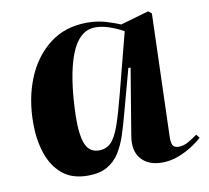

<svg xmlns="http://www.w3.org/2000/svg" viewBox="-66 -607 757 695"><g transform="rotate(-10 312.5 -260.0)"><path d="M519 -76Q518 -54 523 -43Q528 -32 546 -32Q564 -32 582.5 -43Q601 -54 615 -64L625 -51Q615 -41 592 -25.5Q569 -10 539 2Q509 14 476 14Q426 14 399.5 -16.5Q373 -47 383 -103L423 -344L415 -345L371 -183Q361 -145 349.5 -109.5Q338 -74 320.5 -46Q303 -18 275 -2Q247 14 204 14Q146 14 110.5 -15.5Q75 -45 58 -95Q41 -145 41 -206Q41 -297 71 -370.5Q101 -444 158 -488Q215 -532 296 -532Q333 -532 364.5 -522.5Q396 -513 417 -504L521 -534L533 -524ZM259 -69Q286 -69 303.5 -87Q321 -105 335.5 -146.5Q350 -188 368 -258L425 -478Q397 -493 371.5 -501.5Q346 -510 322 -510Q263 -510 232 -431Q201 -352 197 -205Q196 -135 210 -102Q224 -69 259 -69Z"/></g></svg>

Font: Literata 72pt
Style: Bold Italic
Weight: 700
Italic angle: -2°
Designer: Latin by Veronika Burian and Jose Scaglione. Greek by Irene Vlachou. Cyrillic by Vera Evstafieva
Foundry: TypeTogether
Version: Version 3.002